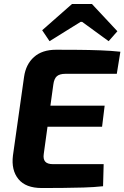

<svg xmlns="http://www.w3.org/2000/svg" viewBox="-20 -943 625 965"><path d="M262 -693Q318 -693 374.5 -692.5Q431 -692 485 -690Q539 -688 585 -683L567 -572H309Q280 -572 266 -560Q252 -548 248 -518L200 -170Q196 -144 207 -131Q218 -118 246 -118H501L498 -7Q452 -2 399.5 -0.5Q347 1 293.5 1.5Q240 2 190 2Q109 2 72.5 -43Q36 -88 45 -161L101 -557Q110 -620 151 -656.5Q192 -693 262 -693ZM99 -412H506L493 -306H83ZM442 -923 570 -786 526 -736 393 -833H385L229 -736L192 -791L342 -923Z"/></svg>

Font: Exo 2
Style: Bold Italic
Weight: 700
Italic angle: -8°
Designer: Natanael Gama
Foundry: Natanael Gama
Version: Version 2.010